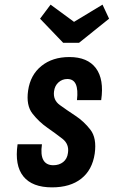

<svg xmlns="http://www.w3.org/2000/svg" viewBox="-20 -799 491 829"><path d="M389 -135.9Q398.3 -203 370.2 -239.1Q342.1 -275.3 305.2 -299.5Q268.3 -323.7 238.4 -345.4Q208.4 -367 213.3 -404.6Q216.4 -429 232.6 -443.4Q248.9 -457.9 270.7 -457.9Q297.4 -457.9 307.5 -434.8Q317.6 -411.7 312.3 -366.7H416.9Q430 -456.4 394.1 -504.6Q358.1 -552.7 279.6 -552.7Q206.6 -552.7 158.8 -514.1Q111 -475.6 101.3 -407.6Q92.3 -344.3 120.1 -308.6Q148 -273 183.9 -248Q219.7 -223 249.5 -199.9Q279.3 -176.7 273.4 -138.6Q270.3 -113.3 252.9 -99.4Q235.4 -85.6 210.3 -85.6Q179.6 -85.6 167.1 -108.1Q154.6 -130.6 161.1 -176H55.9Q42.7 -84.9 80.9 -37.4Q119.1 10 204.6 10Q283.4 10 331 -27.7Q378.6 -65.4 389 -135.9ZM321.4 -614.3 451 -718.3 422.6 -779 299.6 -704.6 198.4 -779 152.9 -718.3 252.7 -614.3Z"/></svg>

Font: Secuela ExtLt
Style: Italic
Weight: 200
Italic angle: -8°
Designer: Fernando Haro
Foundry: deFharo
Version: Version 1.704